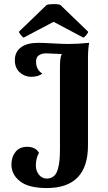

<svg xmlns="http://www.w3.org/2000/svg" viewBox="-20 -926 539 960"><path d="M213.9 14.2Q122.6 14.2 79.8 -19.8Q37.1 -53.7 37.1 -103Q37.1 -140.1 57.1 -166Q77.1 -191.9 116.2 -191.9Q157.7 -191.9 174.8 -162.1Q159.2 -132.8 159.2 -99.1Q159.2 -72.3 174.6 -52.7Q189.9 -33.2 213.9 -33.2Q234.9 -33.2 248.5 -44.7Q262.2 -56.2 268.8 -78.6Q275.4 -101.1 277.6 -124.8Q279.8 -148.4 279.8 -182.1V-590.8Q279.8 -640.6 289.1 -655.8Q281.7 -656.2 250.7 -657.5Q219.7 -658.7 210 -659.2Q189 -659.2 174.6 -649.7Q160.2 -640.1 160.2 -618.2Q160.2 -577.1 191.9 -558.1Q171.4 -542 136.2 -542Q103.5 -542 78.9 -564Q54.2 -585.9 54.2 -625Q54.2 -666 84.5 -689Q114.7 -711.9 171.9 -711.9Q190.9 -711.9 240 -709.2Q289.1 -706.5 320.8 -706.1Q370.1 -706.1 425.8 -711.9Q419.9 -681.6 419.9 -632.8V-199.2Q419.9 14.2 213.9 14.2ZM74.2 -767.1 212.9 -900.9Q222.2 -905.3 247.6 -905.5Q272.9 -905.8 282.2 -900.9L420.9 -767.1Q420.9 -762.7 412.1 -751.7Q403.3 -740.7 397 -737.8L248 -816.9L98.1 -737.8Q92.3 -740.7 83.7 -751.7Q75.2 -762.7 74.2 -767.1Z"/></svg>

Font: Arima
Style: Bold
Weight: 700
Designer: Joana Correia and Natanael Gama
Foundry: NDISCOVER
Version: Version 1.100;Glyphs 3.1.2 (3151)